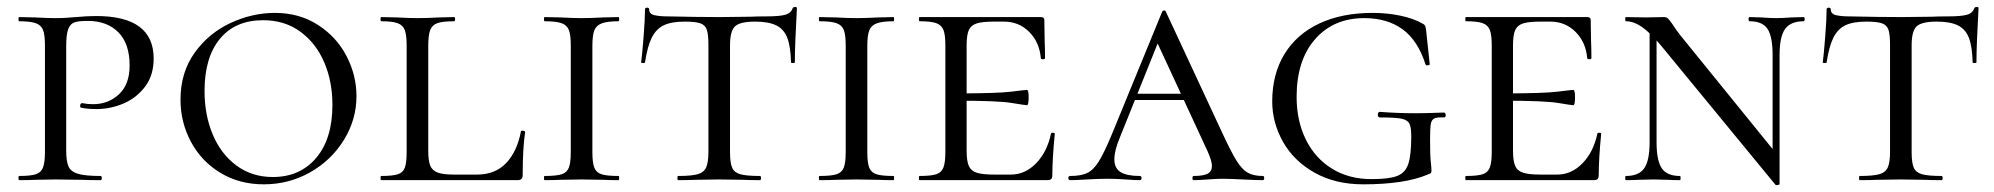

<svg xmlns="http://www.w3.org/2000/svg" viewBox="-20 -517 5722 551"><path d="M269 -12Q272 -12 272 -6Q272 0 269 0Q233 0 214 -1L140 -2L81 -1Q64 0 35 0Q33 0 33 -6Q33 -12 35 -12Q68 -12 83 -17Q98 -22 103.5 -36.5Q109 -51 109 -81V-387Q109 -417 103.5 -431Q98 -445 82.5 -450.5Q67 -456 35 -456Q33 -456 33 -462Q33 -468 35 -468L80 -467Q118 -465 139 -465Q156 -465 171.5 -466Q187 -467 198 -468Q230 -471 256 -471Q421 -471 421 -349Q421 -301 396.5 -268.5Q372 -236 334.5 -220Q297 -204 257 -204Q230 -204 213 -208Q210 -208 210 -213Q210 -221 216 -221Q231 -218 247 -218Q291 -218 321.5 -246.5Q352 -275 352 -329Q352 -392 319.5 -424.5Q287 -457 232 -457Q206 -457 194 -453Q182 -449 176 -434Q170 -419 170 -385V-85Q170 -53 177 -38.5Q184 -24 204.5 -18Q225 -12 269 -12Z M498 -231Q498 -309 538.5 -365.5Q579 -422 641.5 -451Q704 -480 769 -480Q839 -480 892.5 -445.5Q946 -411 974.5 -356Q1003 -301 1003 -241Q1003 -174 967 -115.5Q931 -57 870 -22.5Q809 12 737 12Q667 12 612.5 -21Q558 -54 528 -110Q498 -166 498 -231ZM934 -216Q934 -283 910.5 -338Q887 -393 842 -426Q797 -459 735 -459Q655 -459 611 -405.5Q567 -352 567 -256Q567 -187 590.5 -131Q614 -75 658.5 -42Q703 -9 763 -9Q841 -9 887.5 -64Q934 -119 934 -216Z M1282 -16H1349Q1401 -16 1432.5 -49Q1464 -82 1475 -140Q1475 -142 1479 -142Q1482 -142 1484.5 -141Q1487 -140 1487 -138Q1480 -92 1480 -15Q1480 -7 1476.5 -3.5Q1473 0 1465 0H1074Q1072 0 1072 -6Q1072 -12 1074 -12Q1107 -12 1122 -17Q1137 -22 1142 -36.5Q1147 -51 1147 -81V-387Q1147 -417 1141.5 -431Q1136 -445 1121 -450.5Q1106 -456 1074 -456Q1072 -456 1072 -462Q1072 -468 1074 -468L1119 -467Q1157 -465 1178 -465Q1203 -465 1241 -467L1283 -468Q1286 -468 1286 -462Q1286 -456 1283 -456Q1250 -456 1235 -450.5Q1220 -445 1214.5 -430.5Q1209 -416 1209 -386V-85Q1209 -56 1214.5 -42Q1220 -28 1235.5 -22Q1251 -16 1282 -16Z M1755 -12Q1757 -12 1757 -6Q1757 0 1755 0Q1727 0 1711 -1L1648 -2L1589 -1Q1572 0 1543 0Q1541 0 1541 -6Q1541 -12 1543 -12Q1577 -12 1592 -17Q1607 -22 1612.5 -36Q1618 -50 1618 -81V-387Q1618 -417 1612.5 -431Q1607 -445 1591.5 -450.5Q1576 -456 1543 -456Q1541 -456 1541 -462Q1541 -468 1543 -468L1589 -467Q1625 -465 1648 -465Q1674 -465 1712 -467L1755 -468Q1757 -468 1757 -462Q1757 -456 1755 -456Q1723 -456 1707 -450Q1691 -444 1685.5 -429.5Q1680 -415 1680 -385V-81Q1680 -50 1685.5 -36Q1691 -22 1706 -17Q1721 -12 1755 -12Z M1831 -338Q1831 -336 1825.5 -336Q1820 -336 1820 -338Q1823 -361 1827 -412Q1831 -463 1831 -490Q1831 -495 1837 -495Q1843 -495 1843 -490Q1843 -477 1858 -473.5Q1873 -470 1895 -470Q1983 -468 2046 -468L2133 -469Q2151 -470 2180 -470Q2216 -470 2233 -474.5Q2250 -479 2255 -494Q2257 -497 2262 -497Q2267 -497 2267 -494Q2261 -386 2261 -338Q2261 -336 2255.5 -336Q2250 -336 2250 -338Q2249 -383 2239.5 -408Q2230 -433 2208 -444Q2186 -455 2147 -455Q2104 -455 2089.5 -441.5Q2075 -428 2075 -387V-81Q2075 -50 2081 -36Q2087 -22 2104.5 -17Q2122 -12 2161 -12Q2164 -12 2164 -6Q2164 0 2161 0Q2130 0 2113 -1L2043 -2L1976 -1Q1958 0 1926 0Q1924 0 1924 -6Q1924 -12 1926 -12Q1964 -12 1982 -17Q2000 -22 2006.5 -36.5Q2013 -51 2013 -81V-389Q2013 -418 2008.5 -431.5Q2004 -445 1990 -450Q1976 -455 1945 -455Q1907 -455 1885 -444.5Q1863 -434 1850.5 -409Q1838 -384 1831 -338Z M2544 -12Q2546 -12 2546 -6Q2546 0 2544 0Q2516 0 2500 -1L2437 -2L2378 -1Q2361 0 2332 0Q2330 0 2330 -6Q2330 -12 2332 -12Q2366 -12 2381 -17Q2396 -22 2401.5 -36Q2407 -50 2407 -81V-387Q2407 -417 2401.5 -431Q2396 -445 2380.5 -450.5Q2365 -456 2332 -456Q2330 -456 2330 -462Q2330 -468 2332 -468L2378 -467Q2414 -465 2437 -465Q2463 -465 2501 -467L2544 -468Q2546 -468 2546 -462Q2546 -456 2544 -456Q2512 -456 2496 -450Q2480 -444 2474.5 -429.5Q2469 -415 2469 -385V-81Q2469 -50 2474.5 -36Q2480 -22 2495 -17Q2510 -12 2544 -12Z M2619 -12Q2652 -12 2667 -17Q2682 -22 2687.5 -36.5Q2693 -51 2693 -81V-387Q2693 -417 2687.5 -431Q2682 -445 2667 -450.5Q2652 -456 2619 -456Q2617 -456 2617 -462Q2617 -468 2619 -468H2967Q2977 -468 2977 -460L2978 -398Q2979 -379 2979 -350Q2979 -347 2973 -347Q2967 -347 2967 -350Q2963 -396 2933.5 -425.5Q2904 -455 2861 -455H2833Q2798 -455 2782 -449.5Q2766 -444 2760 -430Q2754 -416 2754 -386V-85Q2754 -56 2760 -41.5Q2766 -27 2782.5 -21.5Q2799 -16 2833 -16H2881Q2922 -16 2953.5 -48.5Q2985 -81 2996 -133Q2996 -136 3001.5 -136Q3007 -136 3007 -133Q3000 -61 3000 -15Q3000 -7 2997 -3.5Q2994 0 2985 0H2619Q2617 0 2617 -6Q2617 -12 2619 -12ZM2729 -228V-249Q2843 -249 2882.5 -254Q2922 -259 2927 -259Q2932 -259 2932 -238Q2932 -215 2927 -215Q2923 -215 2883.5 -221.5Q2844 -228 2729 -228Z M3237 -248H3419L3426 -230H3221ZM3604 0Q3586 0 3546 -2Q3506 -4 3488 -4Q3472 -4 3446 -2Q3420 0 3406 0Q3402 0 3402 -6Q3402 -12 3406 -12Q3433 -12 3445.5 -18.5Q3458 -25 3458 -41Q3458 -55 3445 -84L3293 -412L3319 -434L3194 -123Q3178 -85 3178 -60Q3178 -34 3196 -23Q3214 -12 3251 -12Q3256 -12 3256 -6Q3256 0 3251 0Q3236 0 3210 -2Q3182 -4 3158 -4Q3133 -4 3099 -2Q3069 0 3051 0Q3046 0 3046 -6Q3046 -12 3051 -12Q3082 -12 3100 -20.5Q3118 -29 3133.5 -54Q3149 -79 3171 -132L3315 -483Q3317 -487 3321 -487Q3325 -487 3326 -483L3487 -137Q3513 -81 3528.5 -56Q3544 -31 3560.5 -21.5Q3577 -12 3604 -12Q3608 -12 3608 -6Q3608 0 3604 0Z M3631 -226Q3631 -304 3666 -361.5Q3701 -419 3766 -449.5Q3831 -480 3919 -480Q3961 -480 3999 -472Q4037 -464 4063 -449Q4069 -446 4070.5 -441Q4072 -436 4073 -427L4083 -333Q4083 -330 4077.5 -329.5Q4072 -329 4071 -332Q4049 -401 4005 -433Q3961 -465 3895 -465Q3807 -465 3754 -404.5Q3701 -344 3701 -239Q3701 -170 3727.5 -116.5Q3754 -63 3802.5 -33Q3851 -3 3916 -3Q3966 -3 3989.5 -12Q4013 -21 4021.5 -46.5Q4030 -72 4030 -126Q4030 -152 4024.5 -162.5Q4019 -173 4001.5 -176.5Q3984 -180 3940 -180Q3934 -180 3934 -188Q3934 -191 3935.5 -193.5Q3937 -196 3939 -196Q3991 -192 4044 -192Q4068 -192 4124 -194Q4126 -194 4127.5 -191.5Q4129 -189 4129 -187Q4129 -180 4124 -180Q4104 -181 4096 -177Q4088 -173 4086 -160.5Q4084 -148 4084 -116Q4084 -71 4086 -53Q4088 -35 4088 -28Q4088 -22 4086.5 -20.5Q4085 -19 4077 -16Q4011 12 3892 12Q3812 12 3752.5 -21.5Q3693 -55 3662 -110Q3631 -165 3631 -226Z M4187 -12Q4220 -12 4235 -17Q4250 -22 4255.5 -36.5Q4261 -51 4261 -81V-387Q4261 -417 4255.5 -431Q4250 -445 4235 -450.5Q4220 -456 4187 -456Q4185 -456 4185 -462Q4185 -468 4187 -468H4535Q4545 -468 4545 -460L4546 -398Q4547 -379 4547 -350Q4547 -347 4541 -347Q4535 -347 4535 -350Q4531 -396 4501.5 -425.5Q4472 -455 4429 -455H4401Q4366 -455 4350 -449.5Q4334 -444 4328 -430Q4322 -416 4322 -386V-85Q4322 -56 4328 -41.5Q4334 -27 4350.5 -21.5Q4367 -16 4401 -16H4449Q4490 -16 4521.5 -48.5Q4553 -81 4564 -133Q4564 -136 4569.5 -136Q4575 -136 4575 -133Q4568 -61 4568 -15Q4568 -7 4565 -3.5Q4562 0 4553 0H4187Q4185 0 4185 -6Q4185 -12 4187 -12ZM4297 -228V-249Q4411 -249 4450.5 -254Q4490 -259 4495 -259Q4500 -259 4500 -238Q4500 -215 4495 -215Q4491 -215 4451.5 -221.5Q4412 -228 4297 -228Z M4714 -446 4734 -443V-109Q4734 -56 4749 -34Q4764 -12 4801 -12Q4803 -12 4803 -6Q4803 0 4801 0Q4779 0 4767 -1L4725 -2L4682 -1Q4669 0 4646 0Q4644 0 4644 -6Q4644 -12 4646 -12Q4683 -12 4698.5 -34Q4714 -56 4714 -109ZM5075 13 4747 -386Q4715 -424 4691.5 -440Q4668 -456 4646 -456Q4644 -456 4644 -462Q4644 -468 4646 -468L4702 -467L4755 -468Q4762 -468 4766.5 -464Q4771 -460 4780 -447Q4788 -434 4802 -416L5077 -77L5087 11Q5087 13 5082 14Q5077 15 5075 13ZM5087 11 5067 -20V-359Q5067 -412 5052.5 -434Q5038 -456 5001 -456Q4998 -456 4998 -462Q4998 -468 5001 -468L5035 -467Q5061 -465 5077 -465Q5093 -465 5121 -467L5156 -468Q5159 -468 5159 -462Q5159 -456 5156 -456Q5119 -456 5103 -434Q5087 -412 5087 -359Z M5222 -338Q5222 -336 5216.5 -336Q5211 -336 5211 -338Q5214 -361 5218 -412Q5222 -463 5222 -490Q5222 -495 5228 -495Q5234 -495 5234 -490Q5234 -477 5249 -473.5Q5264 -470 5286 -470Q5374 -468 5437 -468L5524 -469Q5542 -470 5571 -470Q5607 -470 5624 -474.5Q5641 -479 5646 -494Q5648 -497 5653 -497Q5658 -497 5658 -494Q5652 -386 5652 -338Q5652 -336 5646.5 -336Q5641 -336 5641 -338Q5640 -383 5630.5 -408Q5621 -433 5599 -444Q5577 -455 5538 -455Q5495 -455 5480.5 -441.5Q5466 -428 5466 -387V-81Q5466 -50 5472 -36Q5478 -22 5495.5 -17Q5513 -12 5552 -12Q5555 -12 5555 -6Q5555 0 5552 0Q5521 0 5504 -1L5434 -2L5367 -1Q5349 0 5317 0Q5315 0 5315 -6Q5315 -12 5317 -12Q5355 -12 5373 -17Q5391 -22 5397.5 -36.5Q5404 -51 5404 -81V-389Q5404 -418 5399.5 -431.5Q5395 -445 5381 -450Q5367 -455 5336 -455Q5298 -455 5276 -444.5Q5254 -434 5241.5 -409Q5229 -384 5222 -338Z"/></svg>

Font: Cormorant SC
Style: Regular
Weight: 400
Designer: Christian Thalmann (Catharsis Fonts)
Foundry: Catharsis Fonts
Version: Version 4.000